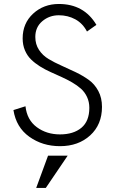

<svg xmlns="http://www.w3.org/2000/svg" viewBox="-20 -720 583 956"><path d="M278.8 7.8Q191.4 7.8 126 -39.1Q60.5 -85.9 46.9 -171.9L106.9 -190.9Q114.3 -123 163.1 -86.9Q211.9 -50.8 278.8 -50.8Q345.7 -50.8 385.3 -83.7Q424.8 -116.7 424.8 -183.1Q424.8 -212.9 413.3 -237.3Q401.9 -261.7 382.8 -278.6Q363.8 -295.4 338.9 -309.8Q314 -324.2 286.4 -336.7Q258.8 -349.1 231.2 -361.6Q203.6 -374 178.7 -389.6Q153.8 -405.3 134.8 -423.8Q115.7 -442.4 104.2 -469.2Q92.8 -496.1 92.8 -528.8Q92.8 -604 145 -652.1Q197.3 -700.2 272.9 -700.2Q398.4 -700.2 460 -596.2L413.1 -563Q392.1 -603.5 355 -623.8Q317.9 -644 272.9 -644Q225.6 -644 190.7 -614.5Q155.8 -585 155.8 -536.1Q155.8 -499.5 174.1 -471.7Q192.4 -443.8 221.7 -426.3Q251 -408.7 286.4 -393.1Q321.8 -377.4 357.2 -360.4Q392.6 -343.3 421.9 -322.3Q451.2 -301.3 469.5 -267.1Q487.8 -232.9 487.8 -188Q487.8 -99.6 429 -45.9Q370.1 7.8 278.8 7.8ZM160.2 215.8 219.2 55.2H316.9L208 215.8Z"/></svg>

Font: HK Grotesk Light
Style: Regular
Weight: 300
Designer: Alfredo Marco Pradil and Stefan Peev
Foundry: Hanken Design Co.
Version: Version 1.045;PS 001.045;hotconv 1.0.88;makeotf.lib2.5.64775